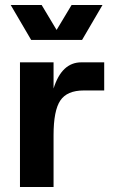

<svg xmlns="http://www.w3.org/2000/svg" viewBox="-20 -750 454 770"><path d="M60.1 0V-500H194.8V-395Q227.5 -500 306.2 -500H397.9V-387.2H315.9Q249 -387.2 221.9 -346.9Q194.8 -306.6 194.8 -208V0ZM105 -589.8 22.9 -730H147L207 -629.9L267.1 -730H391.1L309.1 -589.8Z"/></svg>

Font: Uncut Sans
Style: Bold
Weight: 700
Designer: Kasper Nordkvist
Foundry: UNCUT.wtf
Version: Version 1.304;Glyphs 3.2 (3246)